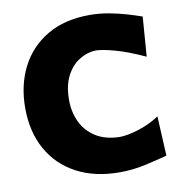

<svg xmlns="http://www.w3.org/2000/svg" viewBox="-91 -920 964 1020"><g transform="rotate(-10 391.0 -409.5)"><path d="M473.6 16.1Q339.4 16.1 241.2 -36.1Q143.1 -88.4 90.1 -183.6Q37.1 -278.8 37.1 -407.2Q37.1 -530.3 86.4 -627Q135.7 -723.6 230.2 -779.3Q324.7 -835 459.5 -835Q511.2 -835 562 -825.7Q612.8 -816.4 657.5 -803.2Q702.1 -790 736.3 -777.8L720.2 -564Q627 -606.9 559.1 -625.2Q491.2 -643.6 457.5 -643.6Q411.1 -641.6 368.9 -615Q326.7 -588.4 300.3 -537.1Q273.9 -485.8 273.9 -408.2Q273.9 -344.2 299.1 -290.5Q324.2 -236.8 375.5 -203.9Q426.8 -170.9 503.9 -168.9Q545.9 -168.9 606.7 -187.7Q667.5 -206.5 721.2 -241.7L731.9 -28.3Q680.2 -14.2 611.8 1Q543.5 16.1 473.6 16.1Z"/></g></svg>

Font: Pinar DS4-ExtraBold
Style: Regular
Weight: 800
Designer: Amin Abedi
Version: Version 2.000